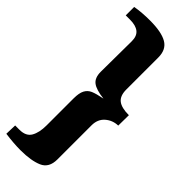

<svg xmlns="http://www.w3.org/2000/svg" viewBox="-336 -824 1047 1047"><g transform="rotate(45 187.5 -300.0)"><path d="M226 -319Q179 -310 156 -300Q133 -290 121.5 -268Q110 -246 110 -204V4Q110 59 91 92Q72 125 22 125H-11L-13 191Q53 200 105 200Q186 200 234.5 179Q283 158 283 93V-170Q283 -217 314 -244Q345 -271 387 -272L388 -353Q331 -353 305 -373.5Q279 -394 279 -442V-689Q279 -750 236 -775Q193 -800 104 -800Q42 -800 -9 -791V-726H24Q68 -726 91 -708Q114 -690 114 -650L112 -412Q112 -366 138 -346Q164 -326 226 -319Z"/></g></svg>

Font: Sansita Black
Style: Regular
Weight: 900
Designer: Pablo Cosgaya
Foundry: Omnibus-Type
Version: Version 1.006; ttfautohint (v1.5)